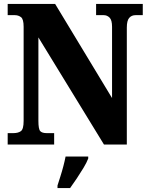

<svg xmlns="http://www.w3.org/2000/svg" viewBox="-20 -734 752 975"><path d="M19 0V-58H48Q72 -58 86 -68Q100 -78 100 -120V-598Q100 -637 86.5 -647Q73 -657 56 -657H19V-714H260L549 -236V-598Q549 -632 536.5 -644.5Q524 -657 507 -657H468V-714H705V-657H668Q648 -657 636 -643Q624 -629 624 -594V0H508L175 -544V-120Q175 -78 184.5 -68Q194 -58 217 -58H255V0ZM272 208Q278 189 286.5 162.5Q295 136 302 109Q309 82 313 61H428V71Q420 92 404 118.5Q388 145 370 172Q352 199 336 221H272Z"/></svg>

Font: Noto Serif Tamil Condensed Black
Style: Italic
Weight: 900
Width: 3
Italic angle: -12°
Designer: Indian Type Foundry, Tom Grace, and the Monotype Design Team
Foundry: Monotype Imaging Inc.
Version: Version 2.003; ttfautohint (v1.8.4.7-5d5b)